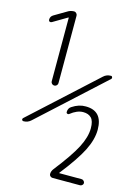

<svg xmlns="http://www.w3.org/2000/svg" viewBox="-139 -803 778 1096"><g transform="rotate(15 250.0 -255.0)"><path d="M265.6 202.1Q265.6 184.6 277.3 169.9Q358.4 66.4 390.6 3.9Q422.9 -58.6 422.9 -110.4Q422.9 -153.3 405.8 -170.9Q388.7 -188.5 357.4 -188.5Q321.3 -188.5 282.2 -157.2Q277.3 -153.3 271.5 -155.8Q265.6 -158.2 265.6 -164.1Q265.6 -187.5 283.2 -198.2Q323.2 -224.6 363.3 -223.6Q462.9 -223.6 462.9 -112.3Q462.9 -54.7 429.2 12.2Q395.5 79.1 314.5 181.6V182.6V183.6H447.3Q454.1 183.6 460 189.5Q465.8 195.3 465.8 202.1Q465.8 209 460 214.4Q454.1 219.7 447.3 219.7H285.2Q277.3 219.7 271.5 214.4Q265.6 209 265.6 202.1ZM137.7 -311.5V-686.5L136.7 -688.5H135.7L49.8 -637.7Q43 -634.8 37.6 -637.7Q32.2 -640.6 32.2 -648.4Q32.2 -668 49.8 -677.7L121.1 -719.7Q135.7 -729.5 158.2 -730.5Q166 -730.5 171.9 -724.1Q177.7 -717.8 177.7 -710V-311.5Q177.7 -303.7 171.9 -297.9Q166 -292 157.7 -292Q149.4 -292 143.6 -297.9Q137.7 -303.7 137.7 -311.5ZM41 -49.8Q34.2 -49.8 31.7 -55.7Q29.3 -61.5 35.2 -67.4L413.1 -413.1Q430.7 -429.7 457 -429.7Q462.9 -429.7 464.8 -423.3Q466.8 -417 462.9 -413.1L85 -67.4Q66.4 -49.8 41 -49.8Z"/></g></svg>

Font: Rounded-X Mgen+ 2m light
Style: Regular
Weight: 200
Designer: [Source Han Sans]
Ryoko NISHIZUKA  (kana & ideographs); Paul D. Hunt (Latin, Greek & Cyrillic); Wenlong ZHANG  (bopomofo
Version: Version 1.059.20150602